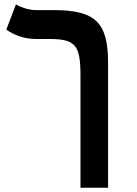

<svg xmlns="http://www.w3.org/2000/svg" viewBox="-20 -632 626 876"><path d="M473.1 -344.7C473.1 -526.4 418 -585.9 226.6 -585.9H143.1C107.4 -585.9 67.4 -602.5 52.7 -611.8L8.8 -497.1C41 -473.6 88.4 -454.1 143.6 -454.1H203.6C325.2 -454.1 347.2 -426.8 347.2 -285.2V224.6H473.1Z"/></svg>

Font: Cascadia Code
Style: Bold
Weight: 700
Monospace: yes
Designer: Aaron Bell
Foundry: Saja Typeworks
Version: Version 2404.023